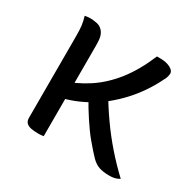

<svg xmlns="http://www.w3.org/2000/svg" viewBox="-125 -680 849 831"><g transform="rotate(30 300.0 -265.0)"><path d="M183 4Q180 4 174.5 5Q169 6 164 6Q159 6 153 6Q135 6 120 3Q105 0 96.5 -8.5Q88 -17 88 -33V-441Q88 -474 85.5 -493.5Q83 -513 76 -536Q80 -537 84.5 -537.5Q89 -538 93.5 -538.5Q98 -539 103 -539Q117 -539 135 -535.5Q153 -532 164 -520Q171 -513 175.5 -503Q180 -493 181.5 -480Q183 -467 183 -448ZM435 -540H450Q472 -540 488 -535Q504 -530 513 -522Q522 -514 522 -504Q522 -500 521 -495.5Q520 -491 518 -484Q516 -477 510 -467Q491 -428 466.5 -392.5Q442 -357 414.5 -327.5Q387 -298 356.5 -273Q326 -248 293 -229Q260 -210 226 -196.5Q192 -183 156 -175L123 -240Q191 -261 248.5 -298.5Q306 -336 352.5 -395Q399 -454 435 -540ZM513 10Q483 10 462.5 3Q442 -4 424 -22Q413 -33 400 -48Q387 -63 372.5 -80Q358 -97 344 -116.5Q330 -136 316.5 -156.5Q303 -177 290.5 -197.5Q278 -218 267 -238L329 -301Q361 -246 398 -193.5Q435 -141 477 -93Q519 -45 564 -3Q558 1 550.5 4Q543 7 534 8.5Q525 10 513 10Z"/></g></svg>

Font: Recursive Monospace Casual
Style: Regular
Weight: 400
Version: Version 1.047